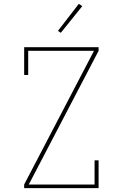

<svg xmlns="http://www.w3.org/2000/svg" viewBox="-20 -981 640 1001"><path d="M106 0V-19L470 -716H127V-590H106V-735H494V-716L130 -19H473V-145H494V0ZM297 -810 282 -820 391 -961 409 -949Z"/></svg>

Font: Iosevka Slab Thin Extended
Style: Regular
Weight: 100
Width: 7
Monospace: yes
Designer: Belleve Invis
Foundry: Belleve Invis
Version: Version 11.1.1; ttfautohint (v1.8.3)